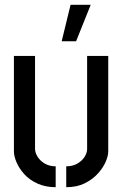

<svg xmlns="http://www.w3.org/2000/svg" viewBox="-20 -775 509 800"><path d="M237 -603 274 -755H358L297 -603ZM256 5V-82Q283 -82 302.5 -93.5Q322 -105 332.5 -121.5Q343 -138 343 -155V-542H431V-144Q431 -125 420 -100Q409 -75 387 -51Q365 -27 332.5 -11Q300 5 256 5ZM212 5Q169 5 135.5 -10.5Q102 -26 81 -49.5Q60 -73 49 -98.5Q38 -124 38 -144V-542H126V-155Q126 -139 136.5 -122Q147 -105 166.5 -93.5Q186 -82 212 -82Z"/></svg>

Font: Stick No Bills ExtraLight Medium
Style: Regular
Weight: 500
Version: Version 2.000